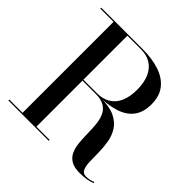

<svg xmlns="http://www.w3.org/2000/svg" viewBox="-191 -921 1097 1097"><g transform="rotate(45 358.0 -372.0)"><path d="M201.5 -382V-387H350Q398 -387 431.2 -407.8Q464.5 -428.5 481.5 -468Q498.5 -507.5 498.5 -563Q498.5 -619 481.5 -659.2Q464.5 -699.5 431.2 -721Q398 -742.5 350 -742.5H21.5V-750H357Q434.5 -750 492.8 -730.2Q551 -710.5 583.2 -669.2Q615.5 -628 615.5 -563Q615.5 -498 585.2 -458.2Q555 -418.5 497.2 -400.2Q439.5 -382 357 -382ZM21.5 0V-7.5H347.5V0ZM128.5 -4V-745.5H240.5V-4ZM602 5.5Q556.5 5.5 530.8 -10.5Q505 -26.5 493.2 -54.2Q481.5 -82 478.5 -116.2Q475.5 -150.5 475 -187Q474.5 -223.5 471.2 -257.8Q468 -292 456.2 -319.5Q444.5 -347 418.5 -363.2Q392.5 -379.5 346.5 -379.5H201.5V-384H383Q455.5 -384 497.8 -363.5Q540 -343 561 -309.5Q582 -276 588.8 -235.5Q595.5 -195 596 -154.5Q596.5 -114 597.5 -80.5Q598.5 -47 608 -26.5Q617.5 -6 643.5 -6Q659.5 -6 673.2 -9.5Q687 -13 697.5 -18L700.5 -11.5Q688.5 -5 663 0.2Q637.5 5.5 602 5.5Z"/></g></svg>

Font: BodoniModa_28ptMedium
Style: Regular
Weight: 500
Designer: Owen Earl
Foundry: indestructible type
Version: Version 2.004